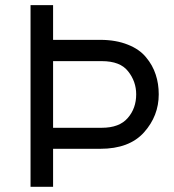

<svg xmlns="http://www.w3.org/2000/svg" viewBox="-20 -720 672 740"><path d="M97.7 0Q97.7 -174.8 97.7 -700.2Q120.1 -700.2 184.6 -700.2Q184.6 -666 184.6 -566.4Q230.5 -566.4 366.2 -566.4Q426.8 -566.4 472.7 -547.9Q517.6 -530.3 543 -499Q568.4 -468.8 580.1 -432.6Q591.8 -397.5 591.8 -356.4Q591.8 -273.4 535.2 -210Q478.5 -146.5 366.2 -146.5Q305.7 -146.5 184.6 -146.5Q184.6 -109.4 184.6 0Q163.1 0 97.7 0ZM372.1 -227.5Q440.4 -227.5 472.7 -265.6Q504.9 -302.7 504.9 -356.4Q504.9 -406.2 473.6 -445.3Q443.4 -484.4 372.1 -484.4Q309.6 -484.4 184.6 -484.4Q184.6 -419.9 184.6 -227.5Q231.4 -227.5 372.1 -227.5Z"/></svg>

Font: Overpass
Style: Regular
Weight: 400
Designer: Delve Withrington, Thomas Jockin
Version: Version 3.000;DELV;Overpass; ttfautohint (v1.5)